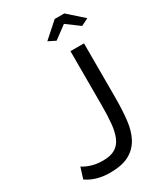

<svg xmlns="http://www.w3.org/2000/svg" viewBox="-226 -1005 949 1106"><g transform="rotate(-30 248.5 -452.5)"><path d="M231 -826 332 -916H396L497 -826L449 -802L364 -865L279 -802ZM35 -106Q55 -92 89 -81Q123 -70 166 -70Q217 -70 247 -88Q277 -106 292.5 -141.5Q308 -177 313 -229Q318 -281 318 -349V-710H408V-349Q408 -268 400.5 -201.5Q393 -135 367.5 -88Q342 -41 294.5 -15Q247 11 166 11Q76 11 12 -33Z"/></g></svg>

Font: IngvarSans
Style: Regular
Weight: 500
Version: Version 3.000